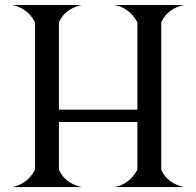

<svg xmlns="http://www.w3.org/2000/svg" viewBox="-20 -758 795 778"><path d="M29.3 0Q89.8 -11.7 121.1 -68.4L122.1 -72.3V-665.5L121.1 -669.4Q89.8 -726.1 29.3 -737.8H311.5Q246.1 -724.1 219.7 -669.9L218.8 -665.5V-313.5H536.6V-665.5L535.6 -669.4Q504.4 -726.1 443.8 -737.8H726.1Q660.6 -724.1 634.3 -669.9L633.3 -665.5V-72.3L634.3 -67.9Q660.6 -13.7 726.1 0H443.8Q504.4 -11.7 535.6 -68.4L536.6 -72.3V-263.7H218.8V-72.3L219.7 -67.9Q246.1 -13.7 311.5 0Z"/></svg>

Font: Modern Antiqua
Style: Regular
Weight: 500
Version: Version 1.0